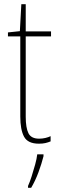

<svg xmlns="http://www.w3.org/2000/svg" viewBox="-20 -677 282 918"><path d="M167 -14Q183 -14 197.5 -17.5Q212 -21 222 -26V-1Q210 4 197 7Q184 10 166 10Q113 10 95 -23.5Q77 -57 77 -120V-503H18V-522L75 -528L82 -657H103V-527H224V-503H103V-119Q103 -66 116 -40Q129 -14 167 -14ZM188 70Q179 106 164 146.5Q149 187 129 221H114V212Q122 195 131 167Q140 139 148 110Q156 81 158 61H188Z"/></svg>

Font: Noto Sans Georgian Condensed Thin
Style: Regular
Weight: 100
Width: 3
Designer: Monotype Design Team, Akaki Razmadze
Foundry: Google LLC
Version: Version 2.005; ttfautohint (v1.8.4.7-5d5b)